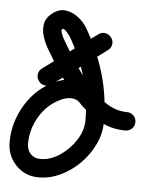

<svg xmlns="http://www.w3.org/2000/svg" viewBox="-65 -550 490 623"><g transform="rotate(5 180.5 -238.5)"><path d="M278 -438Q286 -428 284 -415.5Q282 -403 272 -396Q229 -364 186 -332.5Q143 -301 100 -270Q100 -270 100 -270Q100 -270 100 -270Q90 -262 77.5 -264Q65 -266 58 -276Q50 -286 52 -298.5Q54 -311 64 -318Q107 -350 150 -381.5Q193 -413 236 -444Q246 -452 258.5 -450Q271 -448 278 -438ZM235 -220Q226 -211 213.5 -211.5Q201 -212 192 -221Q187 -226 179.5 -228Q172 -230 165 -230Q150 -230 133 -222Q90 -202 65 -160Q40 -118 40 -71Q40 -51 52 -38Q64 -25 84 -25Q117 -25 148 -46Q179 -67 199 -98.5Q219 -130 219 -162Q219 -236 200 -301Q181 -366 144 -430Q144 -430 144 -430Q144 -430 144 -430Q142 -433 132.5 -444Q123 -455 118 -451Q118 -451 118 -451Q118 -451 118 -451Q115 -448 117.5 -439.5Q120 -431 124.5 -422.5Q129 -414 131 -411Q147 -384 169.5 -348.5Q192 -313 220 -279.5Q248 -246 281 -223.5Q314 -201 351 -201Q364 -201 372.5 -192Q381 -183 381 -171Q381 -158 372 -149.5Q363 -141 351 -141Q303 -141 262.5 -164.5Q222 -188 188.5 -225Q155 -262 127.5 -303.5Q100 -345 79 -381Q68 -399 61 -420.5Q54 -442 57.5 -462.5Q61 -483 82 -499Q82 -499 82 -499Q82 -499 82 -499Q103 -515 125 -512Q147 -509 166 -494Q185 -479 196 -460Q196 -460 196 -460Q196 -460 196 -460Q237 -389 258 -316.5Q279 -244 279 -162Q279 -125 262.5 -90Q246 -55 218.5 -27Q191 1 156 18Q121 35 84 35Q39 35 9.5 4Q-20 -27 -20 -71Q-20 -135 14.5 -192.5Q49 -250 108 -277Q136 -290 165 -290Q184 -290 203 -283.5Q222 -277 236 -263Q244 -254 244 -241.5Q244 -229 235 -220Z"/></g></svg>

Font: FRB American Cursive Guidelines
Style: Bold Italic
Weight: 700
Italic angle: -25°
Version: Version 2.0;Modular Font Editor K font №1